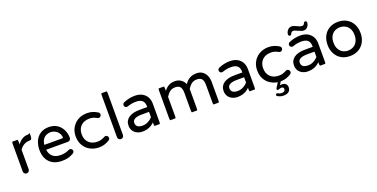

<svg xmlns="http://www.w3.org/2000/svg" viewBox="-22 -1615 5378 2742"><g transform="rotate(-20 2666.5 -244.0)"><path d="M76.2 -39.1V-458Q76.2 -490.2 84 -490.2H159.2Q167 -490.2 167 -458V-418.9Q234.4 -508.8 319.3 -508.8H324.2Q340.8 -508.8 356.4 -524.4Q356.4 -508.8 356.4 -476.6Q356.4 -420.9 324.2 -420.9H317.4Q271.5 -420.9 232.9 -398.9Q194.3 -377 167 -335.9V-39.1Q167 -20.5 153.3 -7.3Q139.6 5.9 121.1 5.9Q102.5 5.9 89.4 -7.3Q76.2 -20.5 76.2 -39.1Z M405.3 -249Q405.3 -315.4 430.7 -377Q457 -438.5 510.7 -473.6Q564.5 -508.8 639.6 -508.8Q711.9 -508.8 765.6 -475.6Q816.4 -442.4 844.7 -386.2Q873 -330.1 873 -261.7Q873 -243.2 860.4 -230Q847.7 -216.8 827.1 -216.8H497.1Q505.9 -147.5 549.3 -110.8Q592.8 -74.2 667 -74.2Q706.1 -74.2 736.8 -81.5Q767.6 -88.9 798.8 -104.5Q805.7 -108.4 816.4 -108.4Q832 -108.4 844.2 -97.2Q856.4 -85.9 856.4 -69.3Q856.4 -46.9 830.1 -32.2Q789.1 -9.8 752 0.5Q714.8 10.7 659.2 10.7Q539.1 10.7 472.2 -57.6Q405.3 -126 405.3 -249ZM782.2 -303.7Q778.3 -342.8 758.8 -369.1Q737.3 -400.4 705.6 -416Q673.8 -431.6 639.6 -431.6Q608.4 -431.6 574.2 -417Q540 -400.4 520 -367.7Q500 -335 497.1 -291H770.5Q783.2 -291 782.2 -303.7Z M1089.8 -20.5Q1028.3 -52.7 993.2 -112.3Q958 -171.9 958 -249Q958 -328.1 994.1 -387.7Q1029.3 -445.3 1088.4 -477.1Q1147.5 -508.8 1219.7 -508.8Q1268.6 -508.8 1305.7 -496.6Q1342.8 -484.4 1379.9 -461.9Q1399.4 -448.2 1399.4 -426.8Q1399.4 -412.1 1387.7 -399.4Q1376 -386.7 1361.3 -386.7Q1351.6 -386.7 1339.8 -392.6Q1305.7 -410.2 1283.2 -417Q1260.7 -423.8 1227.5 -423.8Q1145.5 -423.8 1097.2 -376.5Q1048.8 -329.1 1048.8 -249Q1048.8 -168.9 1097.2 -121.6Q1145.5 -74.2 1227.5 -74.2Q1260.7 -74.2 1283.2 -81.1Q1305.7 -87.9 1339.8 -105.5Q1351.6 -111.3 1361.3 -111.3Q1376 -111.3 1387.7 -98.6Q1399.4 -85.9 1399.4 -71.3Q1399.4 -49.8 1379.9 -36.1Q1342.8 -13.7 1305.7 -1.5Q1268.6 10.7 1219.7 10.7Q1150.4 10.7 1089.8 -20.5Z M1508.8 -39.1V-672.9Q1508.8 -705.1 1516.6 -705.1H1591.8Q1599.6 -705.1 1599.6 -672.9V-39.1Q1599.6 -20.5 1585.9 -7.3Q1572.3 5.9 1553.7 5.9Q1535.2 5.9 1522 -7.3Q1508.8 -20.5 1508.8 -39.1Z M1800.8 -6.8Q1762.7 -24.4 1741.2 -58.6Q1719.7 -92.8 1719.7 -136.7Q1719.7 -212.9 1778.8 -254.4Q1837.9 -295.9 1945.3 -295.9H2062.5V-302.7Q2062.5 -365.2 2031.7 -394Q2001 -422.9 1932.6 -422.9Q1897.5 -422.9 1869.1 -417.5Q1840.8 -412.1 1802.7 -399.4L1790 -397.5Q1775.4 -397.5 1764.2 -408.7Q1752.9 -419.9 1752.9 -435.5Q1752.9 -462.9 1779.3 -473.6Q1861.3 -508.8 1948.2 -508.8Q2015.6 -508.8 2063.5 -481.4Q2108.4 -455.1 2130.9 -411.6Q2153.3 -368.2 2153.3 -315.4V-39.1Q2153.3 -6.8 2145.5 -6.8H2070.3Q2062.5 -6.8 2062.5 -39.1V-62.5Q1992.2 10.7 1879.9 10.7Q1837.9 10.7 1800.8 -6.8ZM2062.5 -141.6V-222.7H1957Q1810.5 -222.7 1810.5 -146.5Q1810.5 -69.3 1913.1 -69.3Q1955.1 -69.3 1994.6 -89.4Q2034.2 -109.4 2062.5 -141.6Z M3049.8 -320.3V-39.1Q3049.8 -6.8 3042 -6.8H2966.8Q2959 -6.8 2959 -39.1V-302.7Q2959 -368.2 2936 -396.5Q2913.1 -424.8 2860.4 -424.8Q2813.5 -424.8 2781.2 -400.9Q2749 -377 2720.7 -332V-39.1Q2720.7 -6.8 2712.9 -6.8Q2712.9 -6.8 2637.7 -6.8Q2629.9 -6.8 2629.9 -39.1V-302.7Q2629.9 -368.2 2606.9 -396.5Q2584 -424.8 2531.2 -424.8Q2484.4 -424.8 2452.1 -400.9Q2419.9 -377 2391.6 -332V-39.1Q2391.6 -6.8 2383.8 -6.8Q2383.8 -6.8 2308.6 -6.8Q2300.8 -6.8 2300.8 -39.1V-458Q2300.8 -490.2 2308.6 -490.2Q2308.6 -490.2 2383.8 -490.2Q2391.6 -490.2 2391.6 -458V-421.9Q2421.9 -462.9 2460.9 -485.8Q2500 -508.8 2556.6 -508.8Q2609.4 -508.8 2648.9 -481Q2688.5 -453.1 2706.1 -409.2Q2766.6 -508.8 2885.7 -508.8Q2942.4 -508.8 2978.5 -481.4Q3013.7 -455.1 3031.7 -412.1Q3049.8 -369.1 3049.8 -320.3Z M3246.1 -6.8Q3208 -24.4 3186.5 -58.6Q3165 -92.8 3165 -136.7Q3165 -212.9 3224.1 -254.4Q3283.2 -295.9 3390.6 -295.9H3507.8V-302.7Q3507.8 -365.2 3477.1 -394Q3446.3 -422.9 3377.9 -422.9Q3342.8 -422.9 3314.5 -417.5Q3286.1 -412.1 3248 -399.4L3235.4 -397.5Q3220.7 -397.5 3209.5 -408.7Q3198.2 -419.9 3198.2 -435.5Q3198.2 -462.9 3224.6 -473.6Q3306.6 -508.8 3393.6 -508.8Q3460.9 -508.8 3508.8 -481.4Q3553.7 -455.1 3576.2 -411.6Q3598.6 -368.2 3598.6 -315.4V-39.1Q3598.6 -6.8 3590.8 -6.8H3515.6Q3507.8 -6.8 3507.8 -39.1V-62.5Q3437.5 10.7 3325.2 10.7Q3283.2 10.7 3246.1 -6.8ZM3507.8 -141.6V-222.7H3402.3Q3255.9 -222.7 3255.9 -146.5Q3255.9 -69.3 3358.4 -69.3Q3400.4 -69.3 3439.9 -89.4Q3479.5 -109.4 3507.8 -141.6Z M4157.2 -71.3Q4157.2 -49.8 4137.7 -36.1Q4102.5 -13.7 4064.5 -1.5Q4026.4 10.7 3978.5 10.7L3950.2 59.6Q3964.8 56.6 3981.4 56.6Q4014.6 56.6 4036.1 76.2Q4057.6 95.7 4057.6 126Q4057.6 170.9 4029.8 193.8Q4002 216.8 3948.2 216.8Q3902.3 216.8 3859.4 191.4Q3848.6 181.6 3848.6 173.8Q3848.6 165 3854 159.2Q3859.4 153.3 3868.2 153.3Q3872.1 153.3 3877.9 156.2Q3909.2 172.9 3935.5 172.9Q3990.2 172.9 3990.2 128.9Q3990.2 115.2 3981 107.4Q3971.7 99.6 3956.1 99.6Q3936.5 99.6 3913.1 110.4Q3907.2 113.3 3903.3 113.3Q3896.5 113.3 3890.6 108.4Q3884.8 103.5 3884.8 96.7Q3884.8 88.9 3888.7 82L3935.5 7.8Q3874 -1 3825.2 -34.2Q3773.4 -66.4 3744.6 -122.6Q3715.8 -178.7 3715.8 -249Q3715.8 -328.1 3752 -387.7Q3787.1 -445.3 3846.2 -477.1Q3905.3 -508.8 3977.5 -508.8Q4026.4 -508.8 4063.5 -496.6Q4100.6 -484.4 4137.7 -461.9Q4157.2 -448.2 4157.2 -426.8Q4157.2 -412.1 4145.5 -399.4Q4133.8 -386.7 4119.1 -386.7Q4109.4 -386.7 4097.7 -392.6Q4063.5 -410.2 4041 -417Q4018.6 -423.8 3985.4 -423.8Q3903.3 -423.8 3855 -376.5Q3806.6 -329.1 3806.6 -249Q3806.6 -168.9 3855 -121.6Q3903.3 -74.2 3985.4 -74.2Q4018.6 -74.2 4041 -81.1Q4063.5 -87.9 4097.7 -105.5Q4109.4 -111.3 4119.1 -111.3Q4133.8 -111.3 4145.5 -98.6Q4157.2 -85.9 4157.2 -71.3Z M4304.7 -580.1Q4304.7 -614.3 4329.1 -644Q4353.5 -673.8 4387.7 -673.8Q4406.2 -673.8 4422.9 -668.5Q4439.5 -663.1 4465.8 -650.4Q4491.2 -637.7 4506.3 -632.8Q4521.5 -627.9 4538.1 -627.9Q4550.8 -627.9 4559.1 -633.8Q4567.4 -639.6 4573.2 -653.3Q4581.1 -674.8 4598.6 -674.8Q4608.4 -674.8 4614.7 -668.5Q4621.1 -662.1 4622.1 -652.3Q4622.1 -616.2 4598.1 -587.4Q4574.2 -558.6 4539.1 -558.6Q4521.5 -558.6 4505.4 -564Q4489.3 -569.3 4459 -583Q4433.6 -595.7 4418.9 -600.6Q4404.3 -605.5 4388.7 -605.5Q4364.3 -605.5 4351.6 -575.2Q4345.7 -556.6 4328.1 -556.6Q4319.3 -556.6 4312 -563.5Q4304.7 -570.3 4304.7 -580.1ZM4315.4 -6.8Q4277.3 -24.4 4255.9 -58.6Q4234.4 -92.8 4234.4 -136.7Q4234.4 -212.9 4293.5 -254.4Q4352.5 -295.9 4460 -295.9H4577.1V-302.7Q4577.1 -365.2 4546.4 -394Q4515.6 -422.9 4447.3 -422.9Q4412.1 -422.9 4383.8 -417.5Q4355.5 -412.1 4317.4 -399.4L4304.7 -397.5Q4290 -397.5 4278.8 -408.7Q4267.6 -419.9 4267.6 -435.5Q4267.6 -462.9 4293.9 -473.6Q4376 -508.8 4462.9 -508.8Q4530.3 -508.8 4578.1 -481.4Q4623 -455.1 4645.5 -411.6Q4668 -368.2 4668 -315.4V-39.1Q4668 -6.8 4660.2 -6.8H4585Q4577.1 -6.8 4577.1 -39.1V-62.5Q4506.8 10.7 4394.5 10.7Q4352.5 10.7 4315.4 -6.8ZM4577.1 -141.6V-222.7H4471.7Q4325.2 -222.7 4325.2 -146.5Q4325.2 -69.3 4427.7 -69.3Q4469.7 -69.3 4509.3 -89.4Q4548.8 -109.4 4577.1 -141.6Z M4904.3 -21.5Q4847.7 -54.7 4816.4 -114.3Q4785.2 -173.8 4785.2 -249Q4785.2 -325.2 4816.4 -384.8Q4847.7 -444.3 4904.8 -476.6Q4961.9 -508.8 5036.1 -508.8Q5110.4 -508.8 5167 -476.6Q5224.6 -443.4 5255.9 -384.3Q5287.1 -325.2 5287.1 -249Q5287.1 -172.9 5255.9 -114.3Q5223.6 -53.7 5166.5 -21.5Q5109.4 10.7 5036.1 10.7Q4960.9 10.7 4904.3 -21.5ZM5113.3 -90.8Q5151.4 -110.4 5173.8 -150.9Q5196.3 -191.4 5196.3 -250Q5196.3 -311.5 5172.9 -349.6Q5151.4 -386.7 5115.7 -406.2Q5080.1 -425.8 5036.1 -425.8Q4996.1 -425.8 4959 -408.2Q4920.9 -388.7 4898.4 -348.6Q4876 -308.6 4876 -250Q4876 -187.5 4899.4 -149.4Q4920.9 -111.3 4956.5 -91.8Q4992.2 -72.3 5036.1 -72.3Q5076.2 -72.3 5113.3 -90.8Z"/></g></svg>

Font: YuPearl-Regular
Style: Regular
Weight: 400
Designer: Max Yao
Foundry: Max-Everyday
Version: Version 1.011; ttfautohint (v1.8.3)